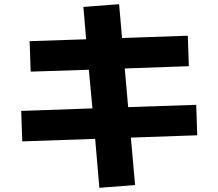

<svg xmlns="http://www.w3.org/2000/svg" viewBox="-20 -817 1040 914"><path d="M377 -784 547 -797 561 -636 874 -647 879 -502 574 -491 590 -307 914 -318 919 -173 603 -162 623 64 453 77 433 -156 86 -144 81 -289 420 -301 403 -485 126 -476 121 -621 390 -630Z"/></svg>

Font: M PLUS 1p ExtraBold
Style: Regular
Weight: 800
Version: Version 1.062